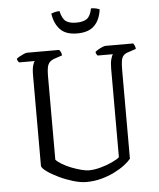

<svg xmlns="http://www.w3.org/2000/svg" viewBox="-60 -958 834 1009"><g transform="rotate(-5 357.0 -453.5)"><path d="M355 0Q324 0 285.5 -11.5Q247 -23 211.5 -40Q176 -57 151.5 -74.5Q127 -92 124 -104V-582Q124 -617 129.5 -635Q135 -653 140 -657H57Q54 -660 51 -664.5Q48 -669 47 -677Q52 -682 63 -688Q74 -694 85.5 -699Q97 -704 102 -704H272Q276 -700 280 -693Q284 -686 285 -674L246 -661Q228 -655 218.5 -645Q209 -635 205.5 -618Q202 -601 202 -574V-131Q213 -119 234.5 -106Q256 -93 282 -83Q308 -73 332.5 -66.5Q357 -60 374 -60Q401 -60 434.5 -69Q468 -78 496 -91Q524 -104 536 -115V-582Q536 -613 541.5 -632.5Q547 -652 552 -657H471Q468 -661 465 -665.5Q462 -670 462 -677Q467 -682 478 -688.5Q489 -695 500.5 -699.5Q512 -704 516 -704H663Q666 -700 670 -692Q674 -684 674 -674L635 -661Q617 -656 608 -646Q599 -636 596 -618Q593 -600 593 -570V-102Q581 -87 558 -69.5Q535 -52 503 -36Q471 -20 433.5 -10Q396 0 355 0ZM375 -782Q314 -782 284.5 -814Q255 -846 248 -898Q255 -901 267 -904Q279 -907 292 -907Q301 -867 319.5 -853Q338 -839 375 -839Q411 -839 430.5 -852.5Q450 -866 458 -907Q473 -907 485 -904Q497 -901 503 -898Q496 -843 465.5 -812.5Q435 -782 375 -782Z"/></g></svg>

Font: Texturina Medium 12pt ExtraLight
Style: Regular
Weight: 250
Version: Version 1.002